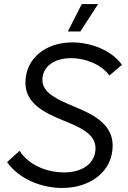

<svg xmlns="http://www.w3.org/2000/svg" viewBox="-20 -920 632 951"><path d="M288 11C426 11 538 -69 538 -199C538 -310 433 -357 343 -394C260 -429 190 -461 190 -524C190 -589 247 -632 332 -632C403 -632 482 -601 522 -546L584 -599C535 -668 435 -710 338 -710C209 -710 106 -633 106 -510C106 -406 202 -361 292 -324C375 -290 453 -258 453 -186C453 -111 388 -66 298 -66C210 -66 122 -103 77 -173L15 -117C73 -35 182 11 288 11ZM466 -900H385L316 -764H378Z"/></svg>

Font: Fixel Display
Style: Italic
Weight: 400
Italic angle: -10°
Designer: AlfaBravo + MacPaw
Foundry: Kyrylo Tkachov, Marchela Mozhyna, Serhii Makarenko, Maria Weinstein, Zakhar Kryvoshyya
Version: Version 1.210;Glyphs 3.2 (3217)